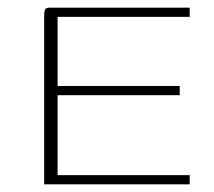

<svg xmlns="http://www.w3.org/2000/svg" viewBox="-20 -480 556 500"><path d="M95 0V-437Q95 -449 97 -454.5Q99 -460 109 -460H474V-436H130V-256H448V-232H130V-24H474V0Z"/></svg>

Font: Genos ExtraLight
Style: Regular
Weight: 250
Designer: Robert E. Leuschke
Foundry: Robert E. Leuschke
Version: Version 1.010